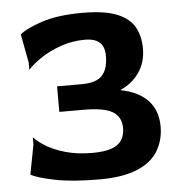

<svg xmlns="http://www.w3.org/2000/svg" viewBox="-48 -656 671 711"><g transform="rotate(-5 288.0 -300.0)"><path d="M294 10Q192 10 127 -3.5Q62 -17 40 -30L61 -140V-167Q75 -151 104 -133Q133 -115 176.5 -102.5Q220 -90 276 -90Q321 -90 347.5 -99.5Q374 -109 385.5 -127.5Q397 -146 397 -172Q397 -213 365.5 -232.5Q334 -252 258 -252H167V-347H258Q313 -347 335 -371Q357 -395 357 -444Q357 -466 349.5 -480.5Q342 -495 326 -502.5Q310 -510 285 -510Q237 -510 194.5 -495Q152 -480 120 -458.5Q88 -437 70 -417V-444L50 -550Q72 -570 132 -590Q192 -610 283 -610Q367 -610 413 -591Q459 -572 477.5 -538Q496 -504 496 -459Q496 -407 469.5 -369.5Q443 -332 401 -314V-312Q465 -300 500.5 -263Q536 -226 536 -165Q536 -115 512 -75Q488 -35 434.5 -12.5Q381 10 294 10Z"/></g></svg>

Font: Red Rose SemiBold
Style: Regular
Weight: 600
Designer: Jaikishan Patel
Version: Version 2.000